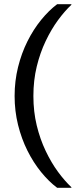

<svg xmlns="http://www.w3.org/2000/svg" viewBox="-20 -770 367 920"><path d="M140 -310Q140 -385 156 -451Q172 -517 199 -573.5Q226 -630 258 -673.5Q290 -717 322 -747V-750H254Q214 -720 177 -674.5Q140 -629 111.5 -572Q83 -515 66.5 -448.5Q50 -382 50 -310Q50 -238 66.5 -171.5Q83 -105 111.5 -48Q140 9 177 54.5Q214 100 254 130H322V127Q290 97 258 53.5Q226 10 199 -46.5Q172 -103 156 -169Q140 -235 140 -310Z"/></svg>

Font: Roboto Serif 20pt
Style: Regular
Weight: 400
Designer: Greg Gazdowicz
Foundry: Commercial Type
Version: Version 1.008